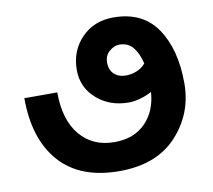

<svg xmlns="http://www.w3.org/2000/svg" viewBox="-74 -713 905 815"><g transform="rotate(-10 379.0 -305.5)"><path d="M560 -414Q550 -457 528.5 -484Q507 -511 469 -511Q447 -511 426 -493Q405 -475 405 -444Q405 -413 424.5 -395Q444 -377 475 -377Q498 -377 521 -386Q544 -395 560 -414ZM567 -290Q544 -277 516.5 -269.5Q489 -262 468 -262Q385 -262 329 -311.5Q273 -361 273 -436Q273 -518 326.5 -573.5Q380 -629 464 -629Q590 -629 651.5 -538.5Q713 -448 713 -302Q713 -171 625.5 -76.5Q538 18 378 18Q209 18 121 -81Q33 -180 33 -357H175Q175 -238 230 -172.5Q285 -107 378 -107Q463 -107 512.5 -158Q562 -209 567 -290Z"/></g></svg>

Font: Palanquin Dark
Style: Regular
Weight: 400
Designer: Pria Ravichandran
Version: Version 1.001